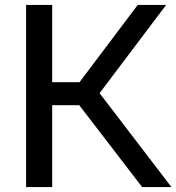

<svg xmlns="http://www.w3.org/2000/svg" viewBox="-20 -760 716 780"><path d="M86 0V-740H192V-426H303L539.5 -740H655L384.5 -381.5L676.5 0H557.5L302 -332.5H192V0Z"/></svg>

Font: Encode Sans Semi Expanded Medium
Style: Regular
Weight: 500
Width: 6
Designer: Multiple Designers
Foundry: Impallari Type
Version: Version 3.000; ttfautohint (v1.8.3) -l 8 -r 50 -G 200 -x 14 